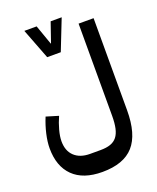

<svg xmlns="http://www.w3.org/2000/svg" viewBox="-186 -926 1044 1275"><g transform="rotate(-20 335.5 -289.0)"><path d="M313 240Q178 240 107 170Q36 100 36 -27Q36 -72 48.5 -127Q61 -182 83 -235L169 -209Q150 -167 138 -122.5Q126 -78 126 -44Q126 24 166 61.5Q206 99 276 99H350Q392 99 420.5 89Q449 79 466.5 57Q484 35 492 -1Q500 -37 500 -89V-740H606V-89Q606 80 535 160Q464 240 313 240ZM145 -818H232L281 -679H283L331 -818H409L324 -602H228Z"/></g></svg>

Font: IBM Plex Arabic SemiBold
Style: Regular
Weight: 600
Designer: Mike Abbink, Paul van der Laan, Pieter van Rosmalen, Wael Morcos, Khajak Apelian
Foundry: Bold Monday
Version: Version 1.0